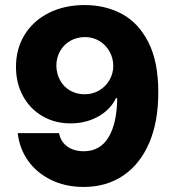

<svg xmlns="http://www.w3.org/2000/svg" viewBox="-20 -737 693 767"><path d="M612.3 -369.1Q612.8 -252 576.2 -166.5Q539.6 -81.1 472.2 -35.6Q404.8 9.8 314.5 9.8Q241.7 9.8 184.1 -18.3Q126.5 -46.4 92 -95.2Q57.6 -144 50.8 -205.1H215.8Q223.1 -169.9 249.3 -151.4Q275.4 -132.8 314.5 -132.8Q379.9 -132.8 413.6 -188.7Q447.3 -244.6 448.2 -344.7H443.4Q419.9 -297.4 371.1 -270.8Q322.3 -244.1 261.7 -244.1Q199.2 -244.1 149.4 -273.2Q99.6 -302.2 71.8 -353.5Q43.9 -404.8 43.9 -468.8Q43.5 -541 77.9 -597.4Q112.3 -653.8 174.8 -685.3Q237.3 -716.8 318.4 -716.8Q400.4 -716.8 466.6 -681.6Q532.7 -646.5 572.5 -568.8Q612.3 -491.2 612.3 -369.1ZM205.1 -474.6Q205.6 -442.4 220 -416.3Q234.4 -390.1 260 -375.2Q285.6 -360.4 318.4 -360.4Q350.1 -360.4 376.2 -375.7Q402.3 -391.1 417.5 -417.5Q432.6 -443.8 432.6 -474.6Q432.1 -505.9 417.2 -532Q402.3 -558.1 376.7 -573.5Q351.1 -588.9 319.3 -588.9Q286.6 -588.9 260.5 -573.7Q234.4 -558.6 219.7 -532.2Q205.1 -505.9 205.1 -474.6Z"/></svg>

Font: Pretendard ExtraBold
Style: Regular
Weight: 800
Designer: Base glyphs from Inter by Rasmus Andersson; Hangeul glyphs from Noto Sans CJK(Source Han Sans) by Jang Soo-young and Kan
Foundry: Kil Hyung-jin
Version: Version 1.309